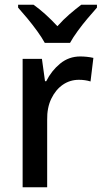

<svg xmlns="http://www.w3.org/2000/svg" viewBox="-20 -786 427 806"><path d="M317 -549Q330 -549 344.5 -547.5Q359 -546 372 -543L360 -444Q338 -451 311 -451Q274 -451 244 -430.5Q214 -410 195.5 -372Q177 -334 178 -282V0H75V-539H156L169 -445H174Q196 -489 232.5 -519Q269 -549 317 -549ZM168 -606Q156 -628 136.5 -655Q117 -682 95.5 -708Q74 -734 56 -754V-766H121Q145 -749 171 -725.5Q197 -702 221 -676Q246 -704 271 -725.5Q296 -747 321 -766H387V-754Q370 -735 348 -709Q326 -683 306 -655.5Q286 -628 274 -606Z"/></svg>

Font: Noto Sans Ethiopic SemiCondensed Medium
Style: Regular
Weight: 500
Width: 4
Designer: Monotype Design Team
Foundry: Monotype Imaging Inc.
Version: Version 2.102; ttfautohint (v1.8.4.7-5d5b)